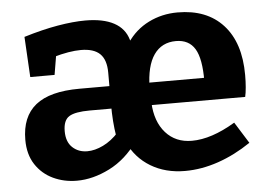

<svg xmlns="http://www.w3.org/2000/svg" viewBox="-44 -604 946 675"><g transform="rotate(-5 428.5 -266.5)"><path d="M69.6 -364.8 61.6 -507.2Q127 -527.2 181.9 -536.6Q236.8 -546 279.6 -546Q342.2 -546 380.3 -525.6Q418.4 -505.2 430 -464.6L438.4 -444.4L426.2 -455.2Q455.8 -499.2 502.7 -522.6Q549.6 -546 605 -546Q708 -546 765.4 -483.2Q822.8 -420.4 822.8 -306.2Q822.8 -283.4 821.1 -263.1Q819.4 -242.8 816.2 -229.4H475.6L485 -251.8L486 -238Q489.2 -170.4 524.2 -131.2Q559.2 -92 616.4 -92Q685.4 -92 769.8 -142.6L816.8 -67.4Q760.6 -29.2 701.1 -8.8Q641.6 11.6 583.4 11.6Q514.4 11.6 462.4 -19.7Q410.4 -51 384 -108L418.8 -107.4Q375.8 -46.4 317.1 -16.9Q258.4 12.6 201.6 12.6Q156.4 12.6 118 -5.5Q79.6 -23.6 56.3 -59.1Q33 -94.6 33 -146.2Q33 -227.8 83.2 -268.3Q133.4 -308.8 238.4 -308.8H354L344 -293.4V-356.4Q344 -401.6 322.3 -422.8Q300.6 -444 254.8 -444Q234.8 -444 210.2 -439.9Q185.6 -435.8 155.8 -427.2L168.4 -442.4L155.4 -364.8ZM352.4 -132Q348.2 -157.2 346.1 -185.2Q344 -213.2 344 -246.2L354 -229.4H267.6Q216.2 -229.4 194.9 -216.3Q173.6 -203.2 173.6 -164.4Q173.6 -126.8 194.6 -107.1Q215.6 -87.4 247 -87.4Q273.6 -87.4 303 -101.6Q332.4 -115.8 358.6 -144.4ZM484.2 -290.8 473.4 -308.8H688L678 -296.8Q678.6 -376.2 657.5 -411.2Q636.4 -446.2 590.6 -446.2Q540.4 -446.2 512.9 -407Q485.4 -367.8 484.2 -290.8Z"/></g></svg>

Font: Bitter Thin
Style: Regular
Weight: 100
Designer: Sol Matas, and Bitter project Authors
Foundry: Sol Matas
Version: Version 2.002